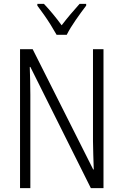

<svg xmlns="http://www.w3.org/2000/svg" viewBox="-20 -967 634 987"><path d="M512 0H447L136 -623H133Q134 -590 135 -555Q136 -520 136 -480V0H83V-714H148L459 -96H462Q461 -132 459.5 -172Q458 -212 458 -242V-714H512ZM271 -788Q258 -811 241 -838.5Q224 -866 205.5 -892Q187 -918 172 -938V-947H206Q227 -925 251.5 -895.5Q276 -866 297 -837Q320 -867 341.5 -892.5Q363 -918 389 -947H423V-938Q399 -907 369.5 -864.5Q340 -822 323 -788Z"/></svg>

Font: Noto Sans Condensed Light
Style: Regular
Weight: 300
Width: 3
Designer: Monotype Design Team
Foundry: Monotype Imaging Inc.
Version: Version 2.013; ttfautohint (v1.8.4.7-5d5b)